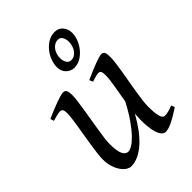

<svg xmlns="http://www.w3.org/2000/svg" viewBox="-206 -789 910 910"><g transform="rotate(-45 249.5 -334.0)"><path d="M476.1 -33.2Q436.5 -6.8 408.9 6.6Q381.3 20 362.8 20Q353.5 20 344.5 11.5Q335.4 2.9 328.9 -16.6Q322.3 -36.1 319.6 -67.6Q316.9 -99.1 320.3 -145Q300.3 -108.9 278.1 -78.6Q255.9 -48.3 231.9 -26.4Q208 -4.4 182.6 7.8Q157.2 20 130.9 20Q121.1 20 108.6 12.5Q96.2 4.9 85.2 -10.3Q74.2 -25.4 66.7 -47.9Q59.1 -70.3 59.1 -100.1Q59.1 -114.7 61.8 -137.2Q64.5 -159.7 68.4 -185.5Q72.3 -211.4 77.1 -239.3Q82 -267.1 85.9 -292.5Q89.8 -317.9 92.5 -338.4Q95.2 -358.9 95.2 -371.1Q95.2 -382.3 93.8 -388.9Q92.3 -395.5 89.6 -398.7Q86.9 -401.9 83.3 -402.8Q79.6 -403.8 75.2 -403.8Q70.8 -403.8 62.5 -402.1Q54.2 -400.4 45.9 -397.9Q36.1 -395.5 24.9 -392.1L19 -410.2Q39.6 -419.4 60.3 -428Q81.1 -436.5 98.6 -442.9Q116.2 -449.2 129.6 -453.1Q143.1 -457 148.9 -457Q163.1 -457 168 -447.8Q172.9 -438.5 172.9 -416Q172.9 -401.9 169.9 -378.9Q167 -356 162.6 -328.6Q158.2 -301.3 153.3 -272Q148.4 -242.7 144 -215.3Q139.6 -188 136.7 -165Q133.8 -142.1 133.8 -127.9Q133.8 -81.1 143.8 -60.1Q153.8 -39.1 171.9 -39.1Q181.6 -39.1 197.8 -48.6Q213.9 -58.1 234.4 -79.3Q254.9 -100.6 279.1 -134.8Q303.2 -168.9 329.1 -218.3Q332.5 -239.3 336.2 -260.5Q339.8 -281.7 343.3 -301.5Q346.7 -321.3 348.9 -339.1Q351.1 -356.9 351.1 -371.1Q351.1 -382.3 349.9 -388.9Q348.6 -395.5 346.2 -398.7Q343.8 -401.9 340.6 -402.8Q337.4 -403.8 333 -403.8Q328.6 -403.8 321 -402.1Q313.5 -400.4 305.7 -397.9Q296.9 -395.5 287.1 -392.1L279.8 -410.2Q300.3 -419.4 320.3 -428Q340.3 -436.5 357.2 -442.9Q374 -449.2 386.7 -453.1Q399.4 -457 405.8 -457Q419.4 -457 423.8 -447.8Q428.2 -438.5 428.2 -416Q428.2 -401.9 425.3 -379.2Q422.4 -356.4 418 -329.3Q413.6 -302.2 408.2 -272.7Q402.8 -243.2 398.4 -215.6Q394 -188 391.1 -164.1Q388.2 -140.1 388.2 -124Q388.2 -79.6 394.5 -58.3Q400.9 -37.1 413.1 -37.1Q425.8 -37.1 438.7 -40.3Q451.7 -43.5 469.2 -50.8ZM340.3 -606.9Q340.3 -624 333 -637.5Q325.7 -650.9 310.5 -650.9Q296.9 -650.9 286.6 -644.5Q276.4 -638.2 269.3 -628.2Q262.2 -618.2 258.8 -606Q255.4 -593.8 255.4 -582Q255.4 -564 263.4 -550.5Q271.5 -537.1 286.6 -537.1Q299.8 -537.1 309.8 -543.7Q319.8 -550.3 326.7 -560.3Q333.5 -570.3 336.9 -582.8Q340.3 -595.2 340.3 -606.9ZM381.3 -625Q381.3 -605 372.8 -583.3Q364.3 -561.5 349.4 -543.2Q334.5 -524.9 314.7 -512.9Q294.9 -501 272.5 -501Q259.8 -501 249 -505.9Q238.3 -510.7 230.5 -519Q222.7 -527.3 218.5 -538.1Q214.4 -548.8 214.4 -561Q214.4 -583 222.9 -605.5Q231.4 -627.9 246.3 -646.2Q261.2 -664.6 281.2 -676.3Q301.3 -688 324.2 -688Q350.1 -688 365.7 -670.2Q381.3 -652.3 381.3 -625Z"/></g></svg>

Font: Gentium Plus Phon
Style: Italic
Weight: 400
Italic angle: -8°
Designer: J. Victor Gaultney, Annie Olsen, Iska Routamaa, Becca Hirsbrunner
Foundry: SIL International
Version: Version 5.000